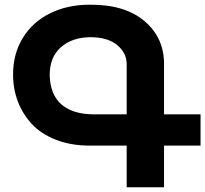

<svg xmlns="http://www.w3.org/2000/svg" viewBox="-20 -788 867 811"><path d="M827.1 -305.2V-172.9H672.9V2.9H515.1V-172.9H356.9Q278.8 -173.3 216.6 -197.5Q154.3 -221.7 115.2 -263.4Q76.2 -305.2 55.7 -358.6Q35.2 -412.1 35.2 -473.1Q35.2 -561 76.7 -628.4Q118.2 -695.8 191.7 -731.9Q265.1 -768.1 358.9 -768.1Q506.3 -769.5 589.6 -699.5Q672.9 -629.4 672.9 -518.1V-305.2ZM515.1 -305.2V-517.1Q515.1 -564 475.3 -597.4Q435.5 -630.9 360.8 -630.9Q283.7 -629.9 236.8 -588.1Q189.9 -546.4 189.9 -471.2Q191.9 -390.1 237.3 -348.9Q282.7 -307.6 367.2 -305.2Z"/></svg>

Font: Montserrat arm SemiBold
Style: Regular
Weight: 600
Designer: Julieta Ulanovsky
Foundry: Julieta Ulanovsky
Version: Version 6.000;PS 006.000;hotconv 1.0.88;makeotf.lib2.5.64775